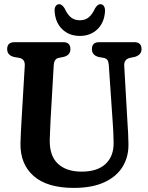

<svg xmlns="http://www.w3.org/2000/svg" viewBox="-20 -906 724 938"><path d="M531 -302.5 511.5 -588.5Q510 -606 504.5 -613.2Q499 -620.5 487.5 -623L462 -627.5Q429 -636.5 429 -666Q429 -700 464.5 -700H636Q671.5 -700 671.5 -666Q671.5 -638 638.5 -628L614 -623Q584.5 -615.5 587 -583L603 -303Q605 -278 606 -253.8Q607 -229.5 607.5 -203.5Q609 -141 579.5 -92.2Q550 -43.5 490.2 -15.8Q430.5 12 340.5 12Q211 12 144.8 -45.8Q78.5 -103.5 80 -205.5Q80.5 -227 82.2 -262.5Q84 -298 86 -331.5L101 -585Q103 -616.5 75.5 -623L49 -627.5Q15 -636 15 -666Q15 -700 51.5 -700H288.5Q324 -700 324 -666Q324 -636.5 291 -628L266 -623Q244 -618 242.5 -587L227.5 -328.5Q225.5 -295.5 224.8 -269Q224 -242.5 223 -221.5Q222 -144 263.2 -105.8Q304.5 -67.5 379 -67.5Q456 -67.5 496.2 -105.5Q536.5 -143.5 535 -211Q534.5 -241.5 533.5 -261.8Q532.5 -282 531 -302.5ZM370 -807Q396 -807 413.5 -821.2Q431 -835.5 444.5 -865.5Q457 -885.5 470 -885.5Q481.5 -885.5 487.8 -875.8Q494 -866 493 -850Q489.5 -795.5 455.8 -763Q422 -730.5 370 -730.5Q318 -730.5 284.2 -763Q250.5 -795.5 247 -850Q245.5 -866 251.8 -875.8Q258 -885.5 269.5 -885.5Q282.5 -885.5 295.5 -865.5Q309 -835.5 326.5 -821.2Q344 -807 370 -807Z"/></svg>

Font: Fraunces 144pt S100 SemiBold
Style: Regular
Weight: 600
Version: Version 1.000; ttfautohint (v1.8.3)